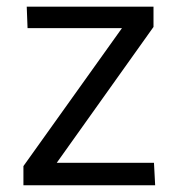

<svg xmlns="http://www.w3.org/2000/svg" viewBox="-20 -548 534 568"><path d="M49.3 0V-56.6L340.8 -464.8H61.5L59.1 -528.3H434.1V-468.3L147.9 -66.4H435.5L439 0Z"/></svg>

Font: Comme
Style: Regular
Weight: 400
Designer: Vernon Adams
Foundry: Vernon Adams
Version: Version 1.000;gftools[0.9.27]